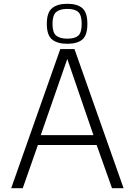

<svg xmlns="http://www.w3.org/2000/svg" viewBox="-20 -993 711 1013"><path d="M39 0 298 -734H373L632 0H571L490 -228H180L100 0ZM195 -280H473L335 -682ZM335 -762Q283 -762 255 -784.5Q227 -807 227 -867Q227 -927 255 -950Q283 -973 335 -973Q388 -973 414.5 -950Q441 -927 441 -867Q441 -807 414.5 -784.5Q388 -762 335 -762ZM335 -789Q375 -789 393 -805Q411 -821 411 -867Q411 -913 393 -929.5Q375 -946 335 -946Q296 -946 276.5 -929.5Q257 -913 257 -867Q257 -821 276.5 -805Q296 -789 335 -789Z"/></svg>

Font: Exo Thin Light
Style: Regular
Weight: 300
Version: Version 2.000